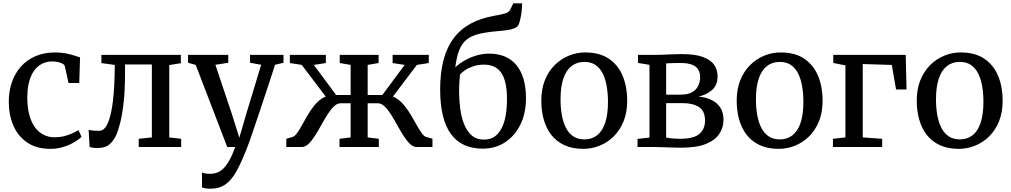

<svg xmlns="http://www.w3.org/2000/svg" viewBox="-20 -886 6095 1157"><path d="M284.8 11Q200.8 11 145 -26.4Q89.2 -63.7 61.2 -127.9Q33.3 -192 32.9 -271.9Q32.6 -333.7 50.6 -387.6Q68.6 -441.6 104.1 -482.6Q139.6 -523.5 192.2 -546.8Q244.7 -570 313.5 -570Q347.5 -570 376.2 -564.4Q404.8 -558.8 426.7 -551.7Q448.6 -544.6 462.4 -540L457.6 -385.9H392.9L370.4 -487.5Q368.8 -495.8 356.9 -502.1Q345 -508.4 328.4 -512.1Q311.8 -515.8 295.1 -515.8Q250.1 -515.8 216.4 -491.6Q182.8 -467.3 163.9 -419.9Q145 -372.5 144.5 -302.4Q144.2 -240.7 156.4 -194.7Q168.7 -148.7 190.8 -118.7Q212.9 -88.7 243 -73.7Q273.2 -58.7 308.3 -58.7Q338.9 -58.7 366.1 -65.4Q393.2 -72.2 415.2 -82.2Q437.2 -92.2 452.4 -102.4L471.3 -61.9Q454.6 -44.8 425.7 -28Q396.7 -11.2 360.2 -0.1Q323.8 11 284.8 11Z M566.6 6.1Q551.2 6.1 539.1 4.1Q527 2 520 -0.4L514.1 -102.9Q524.6 -100.7 541.7 -99.1Q558.7 -97.6 578.2 -97.6Q609.1 -97.6 629.7 -143.9Q650.2 -190.2 660.7 -278.8Q671.2 -367.4 671.7 -494.7L591 -505.9V-555.3H1069.8V-505.2L999.9 -493.9V-57.9L1071.8 -49.6V0H815.9V-49.6L895.1 -57.9V-497.4H733.4V-448.7Q733.4 -341.1 724.8 -266.1Q716.1 -191.1 703.6 -143.1Q691 -95 678.6 -68.4Q663.7 -37 638.9 -15.4Q614.1 6.1 566.6 6.1Z M1246.1 251.2Q1230.8 251.2 1217.7 248.9Q1204.5 246.7 1197.2 243.1V153.2Q1203.5 157 1217.6 159.3Q1231.7 161.5 1246.5 161.5Q1266.9 161.5 1286.3 155Q1305.7 148.5 1324.2 131.2Q1342.8 113.9 1361.1 82Q1379.4 50.2 1397.4 0H1349.4L1159.4 -494.8L1113.3 -507.7V-555.3H1355.6V-507.7L1278 -495.7L1376.6 -201L1422.2 -56L1464.7 -201.9L1553.8 -495.8L1486.6 -507.7V-555.3H1688.4V-507.7L1637.7 -495.8Q1607.1 -401.6 1581.7 -325.2Q1556.3 -248.8 1536.5 -189.8Q1516.7 -130.8 1502.3 -88.7Q1487.9 -46.6 1478.5 -20.7Q1469.1 5.2 1464.8 15Q1434.5 91.6 1405.9 144.4Q1377.3 197.1 1339.9 224.1Q1302.6 251.2 1246.1 251.2Z M1705.3 0V-50.1L1742.4 -60.5Q1755.7 -64.1 1769.3 -82.9Q1783 -101.6 1798.1 -129Q1813.2 -156.3 1830.5 -186.4Q1847.8 -216.4 1868.7 -243.6Q1889.6 -270.7 1914.5 -288.8Q1939.5 -306.8 1969.7 -309.6L1972.6 -264.9L1798.4 -494.9L1726.7 -506.2V-555.3H1943.6V-506.2L1871.1 -494.9L2005.5 -313.5H2093V-494.9L2027.2 -506.2V-555.3H2261.4V-506.2L2195.6 -494.9V-313.5H2284L2418.4 -494.9L2345.9 -506.2V-555.3H2563.8V-506.2L2492.1 -494.9L2318 -264.9L2320.9 -309.6Q2351.1 -306.8 2376 -288.8Q2401 -270.7 2421.9 -243.6Q2442.8 -216.4 2460.2 -186.4Q2477.7 -156.3 2493 -129Q2508.3 -101.6 2522 -82.9Q2535.7 -64.1 2548.8 -60.5L2586 -50.1V0H2491.9Q2470.1 0 2450.2 -19Q2430.3 -38.1 2411.4 -68.1Q2392.4 -98.1 2373.8 -132Q2355.2 -165.8 2336.3 -195.8Q2317.4 -225.8 2297.5 -244.9Q2277.6 -263.9 2255.8 -263.9H2195.6V-57.9L2262.7 -49.6V0H2025.9V-49.6L2093 -57.9V-263.9H2033.7Q2011.9 -263.9 1992.1 -244.9Q1972.2 -225.8 1953.3 -195.8Q1934.3 -165.8 1915.8 -132Q1897.2 -98.1 1878.2 -68.1Q1859.3 -38.1 1839.4 -19Q1819.6 0 1797.6 0Z M2889.8 9.8Q2826.1 9.8 2777.8 -12.2Q2729.5 -34.2 2697.2 -78.5Q2664.9 -122.8 2648.6 -189.9Q2632.4 -256.9 2632.4 -347.1Q2632.4 -447.4 2652.6 -523.9Q2672.7 -600.5 2713.2 -654.8Q2753.7 -709.2 2815.2 -743.1Q2876.6 -776.9 2959.3 -791Q2996.6 -797.3 3021.7 -804.4Q3046.8 -811.5 3055.3 -829L3073 -866H3126Q3126 -841.6 3123.3 -818Q3120.6 -794.4 3116 -773.7Q3111.4 -753 3105.4 -736.7Q3097.8 -723.7 3081.1 -716.2Q3064.5 -708.7 3039.4 -704.9Q3014.3 -701.2 2981.2 -698.5Q2913.1 -692.9 2867.2 -681.9Q2821.3 -670.9 2792.5 -647.9Q2763.8 -624.9 2747.7 -584.7Q2731.7 -544.4 2723.4 -480.1Q2747.5 -502.9 2779.8 -521.5Q2812.1 -540.1 2850.1 -551.4Q2888 -562.7 2927.7 -562.7Q2982.5 -562.7 3023.8 -544.7Q3065.1 -526.7 3093.2 -492Q3121.2 -457.4 3135.4 -407.5Q3149.6 -357.7 3149.6 -294.1Q3149.6 -203.4 3115.8 -135Q3081.9 -66.6 3023.4 -28.4Q2964.9 9.8 2889.8 9.8ZM2896.4 -44.8Q2944.4 -44.8 2975 -74.7Q3005.6 -104.6 3020.4 -159.1Q3035.1 -213.5 3035.1 -286.8Q3035.1 -343.7 3026.2 -383.7Q3017.2 -423.7 2999.7 -448.6Q2982.1 -473.6 2956.2 -485Q2930.3 -496.5 2895.9 -496.5Q2861.1 -496.5 2831.7 -486.5Q2802.4 -476.5 2781.8 -462.5Q2761.2 -448.5 2751.9 -436.4Q2750.5 -421.8 2749.1 -404.5Q2747.7 -387.1 2747.1 -369.3Q2746.5 -351.5 2746.5 -335.3Q2746.5 -285.3 2753 -234Q2759.4 -182.7 2775.8 -139.9Q2792.1 -97.2 2821.4 -71Q2850.7 -44.8 2896.4 -44.8Z M3241.9 -279.3Q3241.9 -349.6 3263.9 -403.7Q3286 -457.8 3323.7 -494.8Q3361.4 -531.9 3408.6 -550.9Q3455.8 -570 3506.3 -570Q3593.9 -570 3649.9 -531.6Q3705.8 -493.2 3732.7 -427.5Q3759.6 -361.8 3759.6 -279.7Q3759.6 -209.1 3737.6 -154.8Q3715.5 -100.5 3677.8 -63.6Q3640.1 -26.7 3592.8 -7.9Q3545.6 11 3495.1 11Q3429.5 11 3381.6 -11Q3333.7 -33.1 3302.8 -72.5Q3271.9 -111.9 3256.9 -164.8Q3241.9 -217.7 3241.9 -279.3ZM3501.5 -46Q3546.7 -46 3578.4 -71Q3610.1 -96 3626.9 -146.3Q3643.7 -196.6 3643.7 -272Q3643.7 -323.5 3635.9 -367.5Q3628.2 -411.5 3611.5 -444.2Q3594.9 -476.8 3567.8 -494.9Q3540.6 -513 3501.5 -513Q3456.2 -513 3424 -488Q3391.9 -463 3374.8 -412.9Q3357.8 -362.9 3357.8 -287Q3357.8 -235 3365.9 -191Q3374 -147 3391 -114.4Q3408.1 -81.8 3435.4 -63.9Q3462.8 -46 3501.5 -46Z M4084.2 4Q4060.9 4 4030.7 3Q4000.4 2 3972.8 1Q3945.1 0 3928.4 0H3821.8V-48.9L3893.8 -57.2V-495.4L3824.6 -506.7V-555.3H3937Q3954 -555.3 3979.9 -556.5Q4005.8 -557.7 4034.6 -558.9Q4063.5 -560 4088.5 -560Q4169.4 -560 4216.4 -542.5Q4263.5 -524.9 4283.9 -494.6Q4304.2 -464.3 4304.2 -426.1Q4304.2 -374.6 4272.6 -345.2Q4240.9 -315.8 4189.7 -304.2Q4236.4 -299.8 4270 -282.4Q4303.7 -265.1 4321.8 -235.6Q4339.9 -206.2 4339.9 -165Q4339.9 -118 4314.9 -79.7Q4289.8 -41.3 4233.8 -18.6Q4177.8 4 4084.2 4ZM4076.9 -49.6Q4160 -49.6 4194.3 -78.8Q4228.5 -108 4228.5 -159Q4228.5 -218.1 4191.5 -241.3Q4154.5 -264.5 4095.7 -264.5H3994.2V-57.2Q4002 -55.3 4015 -53.6Q4028.1 -52 4044.2 -50.8Q4060.3 -49.6 4076.9 -49.6ZM3994.2 -315.7H4082.9Q4125.7 -315.7 4151.1 -330.5Q4176.4 -345.4 4187.7 -369.3Q4199 -393.3 4199 -420.7Q4199 -445.9 4188.5 -465.2Q4178.1 -484.4 4152.2 -495.4Q4126.2 -506.4 4079.1 -506.4Q4057.7 -506.4 4035.9 -505.8Q4014 -505.3 3994.2 -504.1Z M4419.4 -279.3Q4419.4 -349.6 4441.4 -403.7Q4463.5 -457.8 4501.2 -494.8Q4538.9 -531.9 4586.1 -550.9Q4633.3 -570 4683.8 -570Q4771.4 -570 4827.4 -531.6Q4883.3 -493.2 4910.2 -427.5Q4937.1 -361.8 4937.1 -279.7Q4937.1 -209.1 4915.1 -154.8Q4893 -100.5 4855.3 -63.6Q4817.6 -26.7 4770.3 -7.9Q4723.1 11 4672.6 11Q4607 11 4559.1 -11Q4511.2 -33.1 4480.3 -72.5Q4449.4 -111.9 4434.4 -164.8Q4419.4 -217.7 4419.4 -279.3ZM4679 -46Q4724.2 -46 4755.9 -71Q4787.6 -96 4804.4 -146.3Q4821.2 -196.6 4821.2 -272Q4821.2 -323.5 4813.4 -367.5Q4805.7 -411.5 4789 -444.2Q4772.4 -476.8 4745.3 -494.9Q4718.1 -513 4679 -513Q4633.7 -513 4601.5 -488Q4569.4 -463 4552.3 -412.9Q4535.3 -362.9 4535.3 -287Q4535.3 -235 4543.4 -191Q4551.5 -147 4568.5 -114.4Q4585.6 -81.8 4612.9 -63.9Q4640.3 -46 4679 -46Z M4999.3 0V-49.6L5074.6 -58.1V-492.1L5001.3 -506.4V-555.3H5437.8L5442.8 -346.9H5379.7L5354 -494.7L5179 -500.1V-58.1L5295.9 -49.6V0Z M5504.4 -279.3Q5504.4 -349.6 5526.4 -403.7Q5548.5 -457.8 5586.2 -494.8Q5623.9 -531.9 5671.1 -550.9Q5718.3 -570 5768.8 -570Q5856.4 -570 5912.4 -531.6Q5968.3 -493.2 5995.2 -427.5Q6022.1 -361.8 6022.1 -279.7Q6022.1 -209.1 6000.1 -154.8Q5978 -100.5 5940.3 -63.6Q5902.6 -26.7 5855.3 -7.9Q5808.1 11 5757.6 11Q5692 11 5644.1 -11Q5596.2 -33.1 5565.3 -72.5Q5534.4 -111.9 5519.4 -164.8Q5504.4 -217.7 5504.4 -279.3ZM5764 -46Q5809.2 -46 5840.9 -71Q5872.6 -96 5889.4 -146.3Q5906.2 -196.6 5906.2 -272Q5906.2 -323.5 5898.4 -367.5Q5890.7 -411.5 5874 -444.2Q5857.4 -476.8 5830.3 -494.9Q5803.1 -513 5764 -513Q5718.7 -513 5686.5 -488Q5654.4 -463 5637.3 -412.9Q5620.3 -362.9 5620.3 -287Q5620.3 -235 5628.4 -191Q5636.5 -147 5653.5 -114.4Q5670.6 -81.8 5697.9 -63.9Q5725.3 -46 5764 -46Z"/></svg>

Font: Merriweather Light
Style: Regular
Weight: 300
Designer: Eben Sorkin
Foundry: Eben Sorkin
Version: Version 2.100